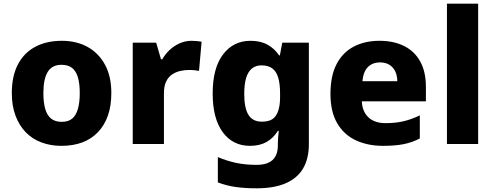

<svg xmlns="http://www.w3.org/2000/svg" viewBox="-20 -780 2682 1040"><path d="M583 -276Q583 -207 564.5 -154Q546 -101 510.5 -64Q475 -27 425.5 -8.5Q376 10 312 10Q254 10 204.5 -8.5Q155 -27 119.5 -63.5Q84 -100 64 -153.5Q44 -207 44 -276Q44 -367 76.5 -430Q109 -493 170 -526Q231 -559 315 -559Q394 -559 454 -526Q514 -493 548.5 -430Q583 -367 583 -276ZM215 -276Q215 -225 225 -190Q235 -155 257 -137.5Q279 -120 314 -120Q350 -120 371 -137.5Q392 -155 402 -190Q412 -225 412 -276Q412 -327 402 -361Q392 -395 370.5 -412Q349 -429 313 -429Q262 -429 238.5 -390.5Q215 -352 215 -276Z M1018 -559Q1031 -559 1047 -557.5Q1063 -556 1072 -554L1058 -396Q1049 -398 1035 -399.5Q1021 -401 1004 -401Q980 -401 956 -395.5Q932 -390 912 -376.5Q892 -363 880 -338.5Q868 -314 868 -275V0H699V-549H826L852 -459H859Q875 -487 899 -509.5Q923 -532 953.5 -545.5Q984 -559 1018 -559Z M1337 -559Q1391 -559 1429 -538Q1467 -517 1492 -480H1496L1509 -549H1653V1Q1653 79 1622 132Q1591 185 1528 212.5Q1465 240 1370 240Q1308 240 1257.5 233Q1207 226 1160 208V71Q1210 92 1260 102.5Q1310 113 1370 113Q1428 113 1456.5 86.5Q1485 60 1485 8V-3Q1485 -18 1486.5 -36Q1488 -54 1490 -71H1485Q1461 -32 1424 -11Q1387 10 1334 10Q1241 10 1186.5 -64Q1132 -138 1132 -274Q1132 -411 1188 -485Q1244 -559 1337 -559ZM1396 -426Q1365 -426 1344 -408.5Q1323 -391 1313 -357Q1303 -323 1303 -271Q1303 -194 1326 -157.5Q1349 -121 1398 -121Q1425 -121 1443.5 -128.5Q1462 -136 1473.5 -152.5Q1485 -169 1491 -194Q1497 -219 1497 -254V-275Q1497 -326 1487 -359.5Q1477 -393 1455 -409.5Q1433 -426 1396 -426Z M2035 -559Q2113 -559 2169.5 -530.5Q2226 -502 2256.5 -446.5Q2287 -391 2287 -309V-231H1940Q1942 -177 1975 -145Q2008 -113 2069 -113Q2122 -113 2165 -123Q2208 -133 2254 -155V-30Q2214 -9 2168 0.5Q2122 10 2055 10Q1972 10 1907.5 -20Q1843 -50 1806.5 -112.5Q1770 -175 1770 -271Q1770 -369 1803 -432.5Q1836 -496 1896 -527.5Q1956 -559 2035 -559ZM2038 -442Q1999 -442 1973.5 -417.5Q1948 -393 1943 -340H2132Q2132 -369 2121.5 -392Q2111 -415 2090 -428.5Q2069 -442 2038 -442Z M2570 0H2401V-760H2570Z"/></svg>

Font: Noto Sans Armenian ExtraBold
Style: Regular
Weight: 800
Version: Version 2.007